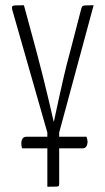

<svg xmlns="http://www.w3.org/2000/svg" viewBox="-20 -520 400 730"><path d="M160 190V44H64Q62 38 61.5 32.5Q61 27 61 22Q62 12 66.5 6Q71 0 80 0H160V-16L26 -485Q25 -492 26.5 -495.5Q28 -499 38.5 -499.5Q49 -500 71 -500L119 -323Q131 -277 143 -230Q155 -183 164 -144Q173 -105 178.5 -81.5Q184 -58 184 -58H185Q185 -58 190 -81.5Q195 -105 203.5 -144Q212 -183 223 -230.5Q234 -278 247 -325L289 -487Q291 -494 293.5 -496.5Q296 -499 305.5 -499.5Q315 -500 336 -500L205 -16V0H309Q311 6 312 11Q313 16 313 21Q312 32 307.5 38Q303 44 294 44H205V178Q205 184 204 186.5Q203 189 194 189.5Q185 190 160 190Z"/></svg>

Font: Yanone Kaffeesatz Light
Style: Regular
Weight: 300
Designer: Yanone (Cyrillic: Daniel Pouzeot, Huerta Tipografica, and Cyreal)
Foundry: Yanone
Version: Version 2.003